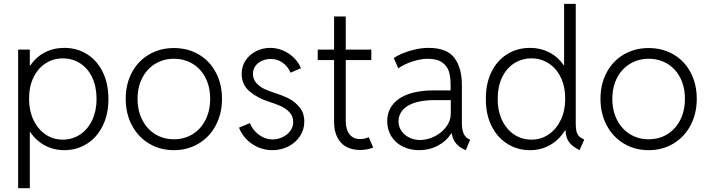

<svg xmlns="http://www.w3.org/2000/svg" viewBox="-20 -772 3685 997"><path d="M74.2 -514.6H134.8V-431.6H137.2Q167 -476.1 212.6 -499.8Q258.3 -523.4 313.5 -523.4Q378.9 -523.4 431.2 -491.2Q483.4 -459 513.2 -398.7Q543 -338.4 543 -257.8Q543 -178.2 512.9 -117.9Q482.9 -57.6 430.7 -24.9Q378.4 7.8 313.5 7.8Q258.8 7.8 212.9 -16.8Q167 -41.5 136.7 -86.9H134.8V205.1H74.2ZM481.4 -257.8Q481.4 -320.8 459.2 -368.7Q437 -416.5 397 -442.6Q356.9 -468.8 305.7 -468.8Q257.8 -468.8 218 -443.8Q178.2 -418.9 154.5 -371.3Q130.9 -323.7 130.9 -257.8Q130.9 -198.2 153.3 -150.1Q175.8 -102.1 215.6 -74.5Q255.4 -46.9 305.7 -46.9Q356 -46.9 396.2 -73.7Q436.5 -100.6 459 -148.7Q481.4 -196.8 481.4 -257.8Z M632.8 -258.8Q632.8 -335.4 664.8 -395.5Q696.8 -455.6 753.9 -489Q811 -522.5 882.8 -522.5Q955.1 -522.5 1012 -489.3Q1068.8 -456.1 1100.8 -395.8Q1132.8 -335.4 1132.8 -258.8Q1132.8 -182.6 1100.8 -121.8Q1068.8 -61 1011.7 -26.6Q954.6 7.8 882.8 7.8Q811 7.8 753.9 -26.6Q696.8 -61 664.8 -121.8Q632.8 -182.6 632.8 -258.8ZM1071.3 -258.8Q1071.3 -320.3 1047.4 -367.4Q1023.4 -414.6 980.5 -440.7Q937.5 -466.8 882.8 -466.8Q829.1 -466.8 786.1 -440.7Q743.2 -414.6 718.8 -367.4Q694.3 -320.3 694.3 -258.8Q694.3 -197.3 718.8 -149.4Q743.2 -101.6 786.1 -75.2Q829.1 -48.8 882.8 -48.8Q937.5 -48.8 980.2 -75.2Q1022.9 -101.6 1047.1 -149.4Q1071.3 -197.3 1071.3 -258.8Z M1221.2 -109.4 1277.8 -132.8Q1285.6 -111.8 1302.7 -92.3Q1319.8 -72.8 1344.2 -60.3Q1368.7 -47.9 1396 -47.9Q1421.9 -48.3 1446.5 -59.6Q1471.2 -70.8 1486.8 -91.6Q1502.4 -112.3 1502.4 -138.7Q1502.4 -168.5 1483.2 -189Q1463.9 -209.5 1437.5 -221.2Q1411.1 -232.9 1372.6 -245.1Q1316.4 -263.2 1275.6 -297.9Q1234.9 -332.5 1234.9 -388.7Q1234.9 -427.2 1255.1 -458Q1275.4 -488.8 1309.6 -506.1Q1343.8 -523.4 1383.3 -523.4Q1418 -523.4 1450.2 -509.5Q1482.4 -495.6 1506.6 -471.7Q1530.8 -447.8 1542.5 -418L1488.8 -394.5Q1474.1 -428.2 1446.8 -447Q1419.4 -465.8 1386.2 -465.8Q1361.3 -465.8 1340.1 -456.3Q1318.8 -446.8 1306.2 -429.2Q1293.5 -411.6 1293.5 -388.7Q1293.5 -360.4 1311.5 -340.6Q1329.6 -320.8 1352.8 -310.1Q1376 -299.3 1406.7 -289.1Q1446.8 -276.9 1479 -260.7Q1511.2 -244.6 1535.6 -214.8Q1560.1 -185.1 1560.1 -140.6Q1560.1 -98.1 1537.4 -64.2Q1514.6 -30.3 1476.6 -11.2Q1438.5 7.8 1394 7.8Q1352.5 7.8 1316.9 -8.8Q1281.2 -25.4 1256.6 -52.2Q1231.9 -79.1 1221.2 -109.4Z M1714.8 -141.6V-460H1629.9V-514.6H1714.8V-686.5H1775.4V-514.6H1908.2V-460H1775.4V-144.5Q1775.4 -99.6 1794.9 -74.7Q1814.5 -49.8 1850.6 -49.8Q1873.5 -49.8 1894.5 -59.6L1918 -5.9Q1885.7 6.8 1851.6 6.8Q1784.2 6.8 1749.3 -32.7Q1714.4 -72.3 1714.8 -141.6Z M1990.7 -142.6Q1990.7 -191.9 2018.8 -228Q2046.9 -264.2 2101.1 -283.4Q2155.3 -302.7 2231.9 -302.7H2319.8V-333Q2319.8 -369.6 2311.8 -398.4Q2303.7 -427.2 2277.3 -447Q2251 -466.8 2200.7 -466.8Q2165.5 -466.8 2121.6 -452.6Q2077.6 -438.5 2048.3 -417L2024.9 -470.7Q2059.1 -493.7 2109.9 -508.5Q2160.6 -523.4 2204.6 -523.4Q2300.3 -523.4 2339.1 -471.9Q2377.9 -420.4 2378.4 -333V-134.8Q2377.9 -66.4 2414.6 -49.8L2421.4 -46.9L2398.9 7.8L2386.2 2Q2360.8 -9.8 2345 -31.2Q2329.1 -52.7 2326.2 -79.1H2323.2Q2299.3 -40.5 2255.1 -16.4Q2210.9 7.8 2155.8 7.8Q2109.4 7.8 2071.5 -11Q2033.7 -29.8 2012.2 -64Q1990.7 -98.1 1990.7 -142.6ZM2161.6 -44.9Q2199.2 -45.4 2236.1 -63.5Q2272.9 -81.5 2296.9 -113Q2320.8 -144.5 2320.8 -182.6V-252H2234.9Q2175.8 -252 2134.3 -238.8Q2092.8 -225.6 2071.3 -200.9Q2049.8 -176.3 2049.3 -142.6Q2049.3 -114.3 2064.5 -92.3Q2079.6 -70.3 2105.2 -57.6Q2130.9 -44.9 2161.6 -44.9Z M2916.5 -94.7H2913.6Q2883.3 -45.4 2836.2 -18.8Q2789.1 7.8 2732.4 7.8Q2667.5 7.8 2615 -24.9Q2562.5 -57.6 2532.5 -117.9Q2502.4 -178.2 2502.9 -257.8Q2502.4 -338.4 2532.2 -398.7Q2562 -459 2614.5 -491.2Q2667 -523.4 2732.4 -523.4Q2786.6 -523.4 2831.8 -500.2Q2877 -477.1 2907.2 -433.6H2909.2V-752H2969.7V-130.9Q2969.7 -105.5 2973.4 -90.3Q2977.1 -75.2 2986.3 -65.4Q2995.6 -55.7 3013.7 -46.9L2989.3 7.8Q2951.2 -11.7 2934.8 -34.2Q2918.5 -56.6 2916.5 -94.7ZM2915 -257.8Q2915 -323.7 2891.4 -371.3Q2867.7 -418.9 2827.9 -443.8Q2788.1 -468.8 2740.2 -468.8Q2689 -468.8 2648.9 -442.6Q2608.9 -416.5 2586.4 -368.7Q2564 -320.8 2564.5 -257.8Q2564 -196.8 2586.7 -148.7Q2609.4 -100.6 2649.4 -73.7Q2689.5 -46.9 2740.2 -46.9Q2790 -46.9 2829.8 -74.5Q2869.6 -102.1 2892.3 -150.1Q2915 -198.2 2915 -257.8Z M3098.1 -258.8Q3098.1 -335.4 3130.1 -395.5Q3162.1 -455.6 3219.2 -489Q3276.4 -522.5 3348.1 -522.5Q3420.4 -522.5 3477.3 -489.3Q3534.2 -456.1 3566.2 -395.8Q3598.1 -335.4 3598.1 -258.8Q3598.1 -182.6 3566.2 -121.8Q3534.2 -61 3477.1 -26.6Q3419.9 7.8 3348.1 7.8Q3276.4 7.8 3219.2 -26.6Q3162.1 -61 3130.1 -121.8Q3098.1 -182.6 3098.1 -258.8ZM3536.6 -258.8Q3536.6 -320.3 3512.7 -367.4Q3488.8 -414.6 3445.8 -440.7Q3402.8 -466.8 3348.1 -466.8Q3294.4 -466.8 3251.5 -440.7Q3208.5 -414.6 3184.1 -367.4Q3159.7 -320.3 3159.7 -258.8Q3159.7 -197.3 3184.1 -149.4Q3208.5 -101.6 3251.5 -75.2Q3294.4 -48.8 3348.1 -48.8Q3402.8 -48.8 3445.6 -75.2Q3488.3 -101.6 3512.5 -149.4Q3536.6 -197.3 3536.6 -258.8Z"/></svg>

Font: Reddit Sans Fudge Light
Style: Regular
Weight: 300
Designer: Stephen Hutchings
Foundry: Reddit
Version: Version 1.013